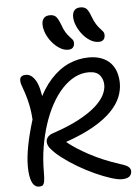

<svg xmlns="http://www.w3.org/2000/svg" viewBox="-65 -1054 816 1116"><g transform="rotate(-5 343.5 -495.5)"><path d="M118 13Q90 13 76 -19Q62 -51 62 -110Q62 -162 74.5 -228Q87 -294 113 -379Q111 -412 106.5 -440.5Q102 -469 93.5 -501Q85 -533 70 -574Q57 -607 63.5 -624Q70 -641 97 -641Q129 -641 152.5 -603Q176 -565 185 -474L160 -468Q198 -552 246.5 -605.5Q295 -659 352 -684.5Q409 -710 471 -710Q514 -710 546 -697Q578 -684 598 -661.5Q618 -639 627.5 -609Q637 -579 637 -544Q637 -505 621 -465Q605 -425 566.5 -384.5Q528 -344 462 -305.5Q396 -267 296 -232Q344 -192 422.5 -150Q501 -108 597 -77Q634 -66 646 -55Q658 -44 658 -31Q658 -10 644 1Q630 12 600 12Q577 12 536 -1Q495 -14 446.5 -36Q398 -58 349.5 -86.5Q301 -115 260.5 -146Q220 -177 196 -208Q185 -224 184 -240Q183 -256 193 -269Q203 -282 224 -289Q316 -320 378 -353Q440 -386 477 -419Q514 -452 530 -483Q546 -514 546 -542Q546 -576 526.5 -600Q507 -624 461 -624Q419 -624 380 -604Q341 -584 306.5 -547Q272 -510 244 -459Q216 -408 195.5 -345.5Q175 -283 163.5 -213Q152 -143 152 -67Q152 -34 149 -16.5Q146 1 139 7Q132 13 118 13ZM536 -795Q511 -795 487 -809.5Q463 -824 443 -848.5Q423 -873 411.5 -901Q400 -929 400 -954Q400 -977 411.5 -990.5Q423 -1004 447 -1004Q469 -1004 481.5 -992.5Q494 -981 507 -945Q518 -916 529 -899Q540 -882 550 -871.5Q560 -861 566.5 -852.5Q573 -844 573 -831Q573 -815 564 -805Q555 -795 536 -795ZM355 -765Q330 -765 306 -780Q282 -795 262 -819Q242 -843 230.5 -871Q219 -899 219 -925Q219 -947 230.5 -960.5Q242 -974 267 -974Q288 -974 300.5 -962.5Q313 -951 327 -914Q337 -885 348 -867.5Q359 -850 369 -840Q379 -830 385.5 -821.5Q392 -813 392 -801Q392 -785 383 -775Q374 -765 355 -765Z"/></g></svg>

Font: Shantell Sans
Style: Regular
Weight: 400
Designer: Stephen Nixon, Anya Danilova, Shantell Martin
Foundry: Arrow Type
Version: Version 1.008;[ac192a2d6]